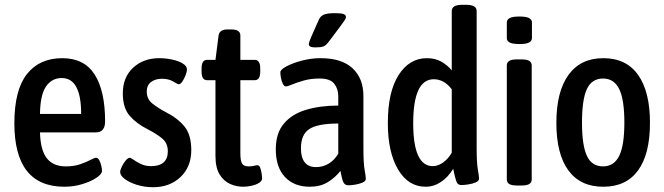

<svg xmlns="http://www.w3.org/2000/svg" viewBox="-20 -773 2774 802"><path d="M249 7Q40 7 40 -258Q40 -397 92.5 -463.5Q145 -530 240 -530Q332 -530 375.5 -461.5Q419 -393 419 -266Q419 -220 380 -220H147Q149 -146 175.5 -112Q202 -78 255 -78Q289 -78 315 -87Q341 -96 358 -105Q375 -114 381 -114Q389 -114 394.5 -104Q400 -94 403 -81Q406 -68 406 -59Q406 -46 383 -30.5Q360 -15 324 -4Q288 7 249 7ZM147 -297H319Q319 -447 238 -447Q196 -447 172 -411.5Q148 -376 147 -297Z M620 9Q583 9 551.5 -1Q520 -11 501 -25.5Q482 -40 482 -54Q482 -63 489 -77.5Q496 -92 505.5 -103Q515 -114 522 -114Q526 -114 538 -105.5Q550 -97 568.5 -88Q587 -79 612 -79Q645 -79 663 -94.5Q681 -110 681 -141Q681 -175 657.5 -194.5Q634 -214 597 -233Q551 -256 522 -289Q493 -322 493 -383Q493 -450 536 -490Q579 -530 645 -530Q671 -530 698 -524.5Q725 -519 743 -508Q761 -497 761 -483Q761 -474 755.5 -459.5Q750 -445 742 -433Q734 -421 727 -421Q722 -421 703.5 -432.5Q685 -444 656 -444Q629 -444 611 -430.5Q593 -417 593 -391Q593 -359 616.5 -340.5Q640 -322 670 -306Q720 -281 749.5 -246Q779 -211 779 -146Q779 -76 734 -33.5Q689 9 620 9Z M996 7Q968 7 941.5 -4.5Q915 -16 897.5 -44Q880 -72 880 -122V-438H845Q822 -438 822 -474V-487Q822 -523 845 -523H880L893 -625Q897 -650 930 -650H945Q966 -650 975 -643.5Q984 -637 984 -625V-523H1044Q1067 -523 1067 -487V-474Q1067 -438 1044 -438H984V-134Q984 -102 991 -90Q998 -78 1018 -78Q1034 -78 1042 -80.5Q1050 -83 1055 -83Q1063 -83 1067 -72Q1071 -61 1073 -47.5Q1075 -34 1075 -28Q1075 -17 1062 -9Q1049 -1 1030.5 3Q1012 7 996 7Z M1274 7Q1208 7 1170 -34Q1132 -75 1132 -149Q1132 -217 1166 -257Q1200 -297 1259 -314.5Q1318 -332 1393 -332V-371Q1393 -402 1376 -423.5Q1359 -445 1315 -445Q1278 -445 1248.5 -436.5Q1219 -428 1200 -420Q1181 -412 1174 -412Q1167 -412 1161.5 -423Q1156 -434 1153.5 -448Q1151 -462 1151 -471Q1151 -482 1176 -495.5Q1201 -509 1240 -519.5Q1279 -530 1319 -530Q1408 -530 1453 -487.5Q1498 -445 1498 -372V-155Q1498 -92 1503 -64Q1508 -36 1508 -26Q1508 -16 1493.5 -10Q1479 -4 1462 -1.5Q1445 1 1435 1Q1420 1 1414 -12.5Q1408 -26 1402 -59Q1380 -31 1349 -12Q1318 7 1274 7ZM1300 -75Q1329 -75 1353 -89.5Q1377 -104 1393 -131V-257Q1307 -257 1272 -234Q1237 -211 1237 -153Q1237 -116 1252.5 -95.5Q1268 -75 1300 -75ZM1297 -575Q1270 -575 1270 -588Q1270 -593 1273 -601Q1276 -609 1280 -619L1312 -691Q1318 -705 1332 -711.5Q1346 -718 1379 -718Q1404 -718 1414.5 -714.5Q1425 -711 1425 -702Q1425 -695 1418 -686Q1411 -677 1400 -661L1355 -601Q1342 -583 1331 -579Q1320 -575 1297 -575Z M1758 7Q1685 7 1642.5 -65.5Q1600 -138 1600 -259Q1600 -389 1645 -459.5Q1690 -530 1763 -530Q1798 -530 1823.5 -515.5Q1849 -501 1867 -479V-727Q1867 -753 1911 -753H1927Q1971 -753 1971 -727V-156Q1971 -93 1976 -65Q1981 -37 1981 -27Q1981 -17 1967 -11Q1953 -5 1935 -2.5Q1917 0 1907 0Q1892 0 1886.5 -14.5Q1881 -29 1873 -68Q1852 -33 1822 -13Q1792 7 1758 7ZM1788 -79Q1809 -79 1830.5 -94Q1852 -109 1867 -135V-400Q1835 -442 1792 -442Q1706 -442 1706 -258Q1706 -79 1788 -79Z M2142 2Q2117 2 2107 -4.5Q2097 -11 2097 -23V-500Q2097 -512 2107 -518.5Q2117 -525 2142 -525H2156Q2181 -525 2191 -518.5Q2201 -512 2201 -500V-23Q2201 -11 2191 -4.5Q2181 2 2156 2ZM2150 -589Q2121 -589 2109 -595.5Q2097 -602 2097 -614V-679Q2097 -691 2109 -697.5Q2121 -704 2150 -704Q2178 -704 2190 -697.5Q2202 -691 2202 -679V-614Q2202 -602 2190 -595.5Q2178 -589 2150 -589Z M2500 7Q2404 7 2354 -61.5Q2304 -130 2304 -260Q2304 -390 2354.5 -460Q2405 -530 2500 -530Q2596 -530 2645.5 -460Q2695 -390 2695 -260Q2695 -130 2645.5 -61.5Q2596 7 2500 7ZM2499 -78Q2545 -78 2566.5 -122Q2588 -166 2588 -261Q2588 -357 2566.5 -401Q2545 -445 2499 -445Q2452 -445 2431.5 -401Q2411 -357 2411 -261Q2411 -166 2431.5 -122Q2452 -78 2499 -78Z"/></svg>

Font: Asap Condensed Medium
Style: Regular
Weight: 500
Width: 3
Designer: Pablo Cosgaya
Foundry: Omnibus-Type
Version: Version 3.001; ttfautohint (v1.8.4.7-5d5b)